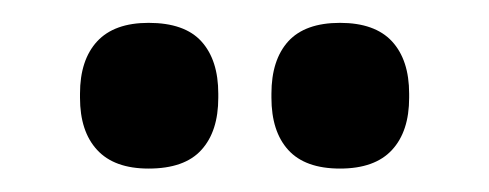

<svg xmlns="http://www.w3.org/2000/svg" viewBox="-20 -697 428 168"><path d="M110 -549.5Q80 -549.5 65 -565.8Q50 -582 50 -611.5V-615Q50 -644.5 65 -660.8Q80 -677 110 -677Q141.5 -677 156.2 -660.8Q171 -644.5 171 -615V-611.5Q171 -582 156.2 -565.8Q141.5 -549.5 110 -549.5ZM277.5 -549.5Q247 -549.5 232.2 -565.8Q217.5 -582 217.5 -611.5V-615Q217.5 -644.5 232.2 -660.8Q247 -677 277.5 -677Q308 -677 323 -660.8Q338 -644.5 338 -615V-611.5Q338 -582 323 -565.8Q308 -549.5 277.5 -549.5Z"/></svg>

Font: Anek Tamil SemiBold
Style: Regular
Weight: 600
Version: Version 1.003